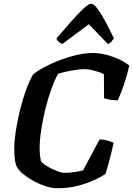

<svg xmlns="http://www.w3.org/2000/svg" viewBox="-20 -1002 708 1022"><path d="M287 0Q256 0 222.5 -11Q189 -22 158 -39Q127 -56 104.5 -74.5Q82 -93 73 -108Q64 -122 60 -147Q56 -172 56 -214Q56 -251 64 -304Q72 -357 86 -414.5Q100 -472 118.5 -523Q137 -574 157 -607Q195 -636 250 -661.5Q305 -687 365 -703.5Q425 -720 476 -720Q508 -720 545 -710.5Q582 -701 614.5 -686Q647 -671 668 -653Q654 -591 636.5 -542.5Q619 -494 607 -468Q581 -468 561.5 -472Q542 -476 534 -479L533 -607Q523 -613 504.5 -619Q486 -625 466.5 -629.5Q447 -634 433 -634Q401 -634 360.5 -626.5Q320 -619 290 -610Q272 -579 254 -530Q236 -481 222 -424Q208 -367 199.5 -311.5Q191 -256 191 -212Q191 -176 198 -145Q205 -133 228.5 -118.5Q252 -104 279.5 -93Q307 -82 324 -82Q350 -82 379 -86.5Q408 -91 422 -95L510 -260Q531 -260 553 -253.5Q575 -247 585 -242Q580 -221 573 -191Q566 -161 557.5 -130Q549 -99 541 -76Q521 -62 482.5 -44Q444 -26 394 -13Q344 0 287 0ZM312 -768Q302 -771 292 -780Q282 -789 281 -798Q323 -847 360 -889Q397 -931 424.5 -956.5Q452 -982 465 -982Q479 -982 498 -957Q517 -932 539.5 -890.5Q562 -849 586 -798Q580 -789 573 -780Q566 -771 554 -768L453 -873Z"/></svg>

Font: Texturina
Style: Bold Italic
Weight: 700
Italic angle: -11°
Designer: Guillermo Torres Carreño
Foundry: Omnibus-Type
Version: Version 1.002; ttfautohint (v1.8.3)